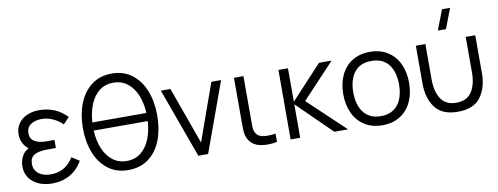

<svg xmlns="http://www.w3.org/2000/svg" viewBox="-64 -1117 3814 1469"><g transform="rotate(-10 1843.0 -382.5)"><path d="M480 -120Q444.5 -55.5 383.5 -20.2Q322.5 15 242 15Q185 15 139 -5.2Q93 -25.5 66.5 -63.2Q40 -101 40 -151.5Q40 -193 58.2 -229Q76.5 -265 111.5 -282Q54 -325.5 54 -399.5Q54 -447 78.5 -482.2Q103 -517.5 145.2 -536.2Q187.5 -555 240 -555Q305.5 -555 359.8 -531.8Q414 -508.5 455 -464L408 -414.5Q377.5 -446.5 334.8 -465.8Q292 -485 245.5 -485Q195 -485 162.2 -461.8Q129.5 -438.5 129.5 -394.5Q129.5 -352 162.5 -331.2Q195.5 -310.5 254 -310.5H317V-247.5H253Q182 -247.5 148.5 -227.2Q115 -207 115 -158.5Q115 -127 131.2 -103.8Q147.5 -80.5 177.2 -68Q207 -55.5 246.5 -55.5Q303 -55.5 347 -81.5Q391 -107.5 421 -157.5Z M1124 -360Q1124 -252 1091.2 -167.2Q1058.5 -82.5 993.2 -33.8Q928 15 835 15Q742.5 15 677.5 -35Q612.5 -85 579.5 -170.2Q546.5 -255.5 546.5 -360Q546.5 -464.5 579.5 -549.5Q612.5 -634.5 677.5 -684.5Q742.5 -734.5 835 -734.5Q928 -734.5 993 -684.5Q1058 -634.5 1091 -549.5Q1124 -464.5 1124 -360ZM625.5 -391.5H1045.5Q1041.5 -469 1016.2 -530.5Q991 -592 945 -627.8Q899 -663.5 835 -663.5Q771.5 -663.5 726 -627.8Q680.5 -592 655.5 -530.5Q630.5 -469 625.5 -391.5ZM1045 -328.5H625Q629 -251 654.2 -189.2Q679.5 -127.5 725.5 -91.5Q771.5 -55.5 835 -55.5Q899 -55.5 944.5 -91.2Q990 -127 1015 -188.8Q1040 -250.5 1045 -328.5Z M1456 0H1380L1184 -540H1258.5L1418 -96L1576.5 -540H1652Z M1770 -63.5Q1758.5 -85 1755.2 -107.5Q1752 -130 1752 -165V-195.5V-540H1825.5V-198.5V-165Q1825.5 -142 1827.5 -127.8Q1829.5 -113.5 1836.5 -100.5Q1847 -81.5 1863 -72.2Q1879 -63 1901.5 -60.5Q1916 -59 1931.5 -59Q1962 -59 1991 -64.5V0Q1959 7.5 1919.5 7.5Q1894.5 7.5 1875 4.5Q1800.5 -5.5 1770 -63.5Z M2171.5 0H2097L2097.5 -540H2171.5V-280L2412.5 -540H2510.5L2257.5 -270L2543.5 0H2436.5L2171.5 -260Z M2553.5 -270.5Q2553.5 -355 2584.5 -419.5Q2615.5 -484 2673.2 -519.5Q2731 -555 2809 -555Q2888.5 -555 2946.2 -519Q3004 -483 3034.5 -418.5Q3065 -354 3065 -270.5Q3065 -185.5 3034.2 -121Q3003.5 -56.5 2945.8 -20.8Q2888 15 2809 15Q2730 15 2672.2 -21.2Q2614.5 -57.5 2584 -122Q2553.5 -186.5 2553.5 -270.5ZM2987 -270.5Q2987 -370.5 2941.8 -427.5Q2896.5 -484.5 2809 -484.5Q2721 -484.5 2676.2 -426.8Q2631.5 -369 2631.5 -270.5Q2631.5 -205 2651.8 -156.5Q2672 -108 2711.8 -81.8Q2751.5 -55.5 2809 -55.5Q2867.5 -55.5 2907.5 -82.2Q2947.5 -109 2967.2 -157.2Q2987 -205.5 2987 -270.5Z M3473.5 -780 3414 -625H3351L3410.5 -780ZM3165 -540H3239V-264.5Q3239 -169 3277 -112.8Q3315 -56.5 3395.5 -56.5Q3476.5 -56.5 3514.5 -112.8Q3552.5 -169 3552.5 -264.5V-540H3626.5V-246.5Q3626.5 -132 3572 -59.2Q3517.5 13.5 3395.5 13.5Q3273.5 13.5 3219.2 -59.2Q3165 -132 3165 -246.5Z"/></g></svg>

Font: CCSD_manrope
Style: Regular
Weight: 400
Designer: Mikhail Sharanda
Foundry: Mikhail Sharanda
Version: Version 4.503